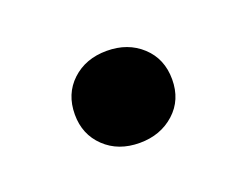

<svg xmlns="http://www.w3.org/2000/svg" viewBox="-42 -489 386 296"><g transform="rotate(-20 150.5 -340.5)"><path d="M68.4 -340.3Q68.4 -374 90.8 -395Q113.3 -416 147.9 -416Q182.6 -416 205.3 -395Q228 -374 228 -340.3Q228 -306.6 205.1 -285.9Q182.1 -265.1 147.9 -265.1Q112.8 -265.1 90.6 -286.4Q68.4 -307.6 68.4 -340.3Z"/></g></svg>

Font: Roboto Avanza Slab
Style: Bold
Weight: 700
Designer: Google
Version: Version 1.100263; 2013; ttfautohint (v0.94.20-1c74) -l 8 -r 